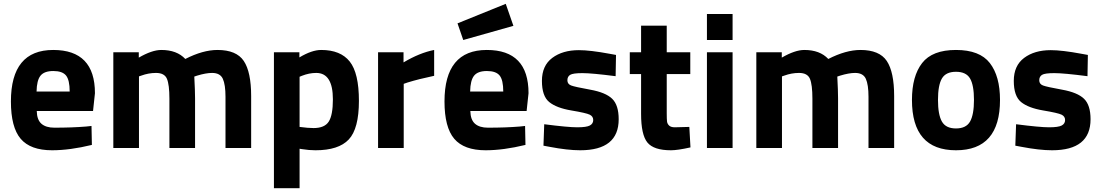

<svg xmlns="http://www.w3.org/2000/svg" viewBox="-20 -773 5752 1003"><path d="M264 -106Q357 -106 430 -112L458 -115L460 -16Q345 12 252 12Q139 12 88 -48Q37 -108 37 -243Q37 -512 258 -512Q476 -512 476 -286L466 -193H172Q173 -147 196.5 -126.5Q220 -106 264 -106ZM344 -295Q344 -355 325 -378.5Q306 -402 258.5 -402Q211 -402 191.5 -377.5Q172 -353 171 -295Z M706 0H572V-500H705V-472Q774 -512 823 -512Q904 -512 948 -465Q1040 -512 1116 -512Q1215 -512 1253.5 -454.5Q1292 -397 1292 -271V0H1158V-267Q1158 -331 1144 -361.5Q1130 -392 1088 -392Q1056 -392 1010 -378L995 -373Q999 -298 999 -259V0H865V-257Q865 -331 852 -361.5Q839 -392 795 -392Q756 -392 718 -378L706 -374Z M1411 210V-500H1544V-473Q1609 -512 1658 -512Q1759 -512 1807 -451.5Q1855 -391 1855 -246Q1855 -101 1802 -44.5Q1749 12 1628 12Q1595 12 1557 6L1545 4V210ZM1632 -392Q1595 -392 1557 -377L1545 -372V-110Q1590 -104 1618 -104Q1676 -104 1697.5 -138Q1719 -172 1719 -254Q1719 -392 1632 -392Z M1955 0V-500H2088V-447Q2172 -497 2248 -512V-377Q2167 -360 2109 -342L2089 -335V0Z M2529 -106Q2622 -106 2695 -112L2723 -115L2725 -16Q2610 12 2517 12Q2404 12 2353 -48Q2302 -108 2302 -243Q2302 -512 2523 -512Q2741 -512 2741 -286L2731 -193H2437Q2438 -147 2461.5 -126.5Q2485 -106 2529 -106ZM2609 -295Q2609 -355 2590 -378.5Q2571 -402 2523.5 -402Q2476 -402 2456.5 -377.5Q2437 -353 2436 -295ZM2370 -651 2622 -753 2662 -638 2400 -564Z M3196 -375Q3072 -391 3022.5 -391Q2973 -391 2958.5 -382Q2944 -373 2944 -353.5Q2944 -334 2963.5 -326.5Q2983 -319 3063.5 -304.5Q3144 -290 3178 -257Q3212 -224 3212 -150Q3212 12 3011 12Q2945 12 2851 -6L2819 -12L2823 -124Q2947 -108 2995.5 -108Q3044 -108 3061.5 -117.5Q3079 -127 3079 -146Q3079 -165 3060.5 -174Q3042 -183 2964.5 -196Q2887 -209 2849 -240Q2811 -271 2811 -350.5Q2811 -430 2865 -470.5Q2919 -511 3004 -511Q3063 -511 3165 -492L3198 -486Z M3586 -386H3463V-181Q3463 -151 3464.5 -138.5Q3466 -126 3475.5 -117Q3485 -108 3505 -108L3581 -110L3587 -3Q3520 12 3485 12Q3395 12 3362 -28.5Q3329 -69 3329 -178V-386H3270V-500H3329V-639H3463V-500H3586Z M3673 0V-500H3807V0ZM3673 -564V-700H3807V-564Z M4065 0H3931V-500H4064V-472Q4133 -512 4182 -512Q4263 -512 4307 -465Q4399 -512 4475 -512Q4574 -512 4612.5 -454.5Q4651 -397 4651 -271V0H4517V-267Q4517 -331 4503 -361.5Q4489 -392 4447 -392Q4415 -392 4369 -378L4354 -373Q4358 -298 4358 -259V0H4224V-257Q4224 -331 4211 -361.5Q4198 -392 4154 -392Q4115 -392 4077 -378L4065 -374Z M5204 -251Q5204 12 4974 12Q4744 12 4744 -251Q4744 -375 4797 -443.5Q4850 -512 4974 -512Q5098 -512 5151 -443.5Q5204 -375 5204 -251ZM4900.5 -138Q4921 -102 4974 -102Q5027 -102 5047.5 -138Q5068 -174 5068 -251Q5068 -328 5047.5 -363Q5027 -398 4974 -398Q4921 -398 4900.5 -363Q4880 -328 4880 -251Q4880 -174 4900.5 -138Z M5661 -375Q5537 -391 5487.5 -391Q5438 -391 5423.5 -382Q5409 -373 5409 -353.5Q5409 -334 5428.5 -326.5Q5448 -319 5528.5 -304.5Q5609 -290 5643 -257Q5677 -224 5677 -150Q5677 12 5476 12Q5410 12 5316 -6L5284 -12L5288 -124Q5412 -108 5460.5 -108Q5509 -108 5526.5 -117.5Q5544 -127 5544 -146Q5544 -165 5525.5 -174Q5507 -183 5429.5 -196Q5352 -209 5314 -240Q5276 -271 5276 -350.5Q5276 -430 5330 -470.5Q5384 -511 5469 -511Q5528 -511 5630 -492L5663 -486Z"/></svg>

Font: Titillium Web
Style: Bold
Weight: 700
Version: Version 1.001;PS 57.000;hotconv 1.0.70;makeotf.lib2.5.55311